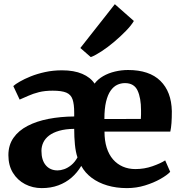

<svg xmlns="http://www.w3.org/2000/svg" viewBox="-20 -908 890 938"><path d="M184 11Q139.5 11 102.2 -8.5Q65 -28 43 -64Q21 -100 21 -150Q21 -199 45.8 -234.5Q70.5 -270 114.8 -293Q159 -316 217.2 -327.2Q275.5 -338.5 342.5 -339V-357.5Q342.5 -399 334.5 -422.5Q326.5 -446 304 -455.5Q281.5 -465 237.5 -465Q199.5 -465 170.5 -457.8Q141.5 -450.5 118.8 -440.2Q96 -430 76 -421.5L45 -487.5Q54.5 -496.5 76.5 -509.2Q98.5 -522 130 -534.8Q161.5 -547.5 200.5 -556Q239.5 -564.5 283 -564.5Q341.5 -564.5 381.8 -547.2Q422 -530 442 -499.5Q458 -521 484 -536Q510 -551 541.8 -558.5Q573.5 -566 605.5 -566Q709.5 -566 763.5 -513Q817.5 -460 819.5 -365Q819.5 -331.5 817.8 -307.2Q816 -283 812 -265H490.5Q490.5 -221 501.2 -186.8Q512 -152.5 532.2 -129.2Q552.5 -106 580.2 -94Q608 -82 641.5 -82Q685 -82 724.5 -95.8Q764 -109.5 787 -124.5L811.5 -68.5Q796 -52 763.2 -33.5Q730.5 -15 688.2 -2Q646 11 600 11Q548 11 504.2 -2Q460.5 -15 428 -39.2Q395.5 -63.5 377 -97.5Q357.5 -64.5 329.5 -40.2Q301.5 -16 265 -2.5Q228.5 11 184 11ZM490 -326.5 668 -327Q669 -335.5 669 -348.2Q669 -361 669 -369.5Q669 -429.5 652 -465.8Q635 -502 590.5 -502Q570.5 -502 552.5 -493.5Q534.5 -485 520.5 -465.2Q506.5 -445.5 498.2 -411.5Q490 -377.5 490 -326.5ZM261.5 -75.5Q276 -75.5 293.5 -81.5Q311 -87.5 328.2 -101.5Q345.5 -115.5 358.5 -139Q349.5 -165.5 346 -201.8Q342.5 -238 342.5 -278.5Q300 -278 269.5 -269.2Q239 -260.5 219.8 -245.8Q200.5 -231 191.5 -211.8Q182.5 -192.5 182.5 -171Q182.5 -125.5 203.8 -100.5Q225 -75.5 261.5 -75.5ZM423 -629.5 372.5 -673.5 541 -887.5 634 -805.5Q621 -783.5 595.2 -757Q569.5 -730.5 538.5 -704.2Q507.5 -678 477.2 -658Q447 -638 424.5 -629.5Z"/></svg>

Font: Merriweather 28pt ExtraBold
Style: Regular
Weight: 800
Version: Version 2.100